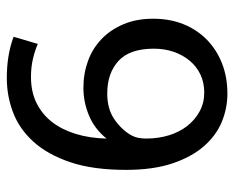

<svg xmlns="http://www.w3.org/2000/svg" viewBox="-82 -597 688 564"><g transform="rotate(-90 262.0 -315.0)"><path d="M315 -639Q383 -639 436 -619L415 -548Q394 -557 370 -562.5Q346 -568 318 -568Q274 -568 241 -551.5Q208 -535 185.5 -506Q163 -477 150.5 -436Q138 -395 137 -346Q165 -381 204.5 -397.5Q244 -414 286 -414Q328 -414 365 -400.5Q402 -387 429.5 -360.5Q457 -334 473 -296Q489 -258 489 -209Q489 -159 472.5 -119Q456 -79 426.5 -50.5Q397 -22 357 -6.5Q317 9 269 9Q226 9 186 -7.5Q146 -24 114.5 -60Q83 -96 64 -152.5Q45 -209 45 -289Q45 -386 67.5 -452.5Q90 -519 127.5 -560.5Q165 -602 213.5 -620.5Q262 -639 315 -639ZM137 -230Q137 -194 146.5 -163Q156 -132 174 -109Q192 -86 217 -72.5Q242 -59 272 -59Q301 -59 324.5 -70Q348 -81 365 -101Q382 -121 391.5 -148Q401 -175 401 -207Q401 -278 365 -311Q329 -344 269 -344Q224 -344 193.5 -323Q163 -302 147 -274Q141 -263 139 -252Q137 -241 137 -230Z"/></g></svg>

Font: Ek Mukta
Style: Regular
Weight: 400
Designer: Girish Dalvi and Yashodeep Gholap
Foundry: Ek Type
Version: Version 2.538;PS 1.001;hotconv 16.6.51;makeotf.lib2.5.65220;